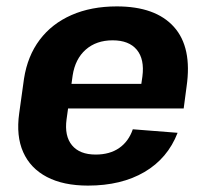

<svg xmlns="http://www.w3.org/2000/svg" viewBox="-20 -570 647 600"><path d="M255 10Q178 10 126.5 -17Q75 -44 52.5 -94.5Q30 -145 40 -216L55 -324Q66 -395 104 -445.5Q142 -496 203.5 -523Q265 -550 345 -550Q466 -550 523.5 -486Q581 -422 563 -299L554 -231H166L176 -308H446L417 -276L425 -331Q432 -385 407.5 -414.5Q383 -444 332 -444Q281 -444 248 -415Q215 -386 207 -334L188 -197Q181 -145 205 -116Q229 -87 279 -87Q323 -87 352.5 -107.5Q382 -128 395 -166L535 -155Q504 -75 431.5 -32.5Q359 10 255 10Z"/></svg>

Font: Pathway Extreme SemiCondensed
Style: Bold Italic
Weight: 700
Width: 4
Italic angle: -8°
Version: Version 1.001;gftools[0.9.26]